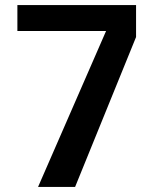

<svg xmlns="http://www.w3.org/2000/svg" viewBox="-20 -742 608 762"><path d="M278 0 520 -595V-722H49V-619H401L131 0Z"/></svg>

Font: Perun SemiBold
Style: Regular
Weight: 600
Foundry: Copyright (c) Stefan Peev, Context Ltd, 2016
Version: Version 1.089